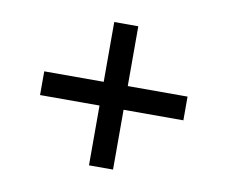

<svg xmlns="http://www.w3.org/2000/svg" viewBox="-56 -640 671 566"><g transform="rotate(10 279.5 -357.5)"><path d="M243 -143V-322H65V-393H243V-572H315V-393H494V-322H315V-143Z"/></g></svg>

Font: Noto Serif Kannada
Style: Bold
Weight: 700
Version: Version 2.003